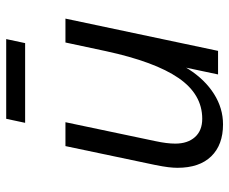

<svg xmlns="http://www.w3.org/2000/svg" viewBox="-80 -643 739 619"><g transform="rotate(-90 289.5 -333.5)"><path d="M435 0H359L391 -151L426 -221Q410 -148 376 -95Q342 -42 296 -13Q250 16 198 16Q132 16 95 -22Q58 -60 58 -131Q58 -144 60 -160.5Q62 -177 67 -202L128 -492H205L144 -202Q136 -165 136 -138Q136 -98 157 -74.5Q178 -51 216 -51Q295 -51 347.5 -127.5Q400 -204 434 -361L462 -492H539ZM203 -622 216 -683H473L460 -622Z"/></g></svg>

Font: Wix Madefor Text
Style: Italic
Weight: 400
Italic angle: -12°
Designer: Dalton Maag Ltd
Foundry: Dalton Maag Ltd
Version: Version 3.100